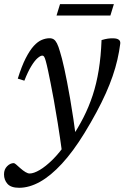

<svg xmlns="http://www.w3.org/2000/svg" viewBox="-60 -665 614 934"><path d="M58.5 -272.5 26.5 -282.5Q45.5 -343.5 65.2 -382Q85 -420.5 104.5 -441.8Q124 -463 143.5 -471Q163 -479 181 -479Q193 -479 201.5 -473.5Q210 -468 217.2 -453.8Q224.5 -439.5 232 -413Q240.5 -387 253 -330.8Q265.5 -274.5 281.2 -184.5Q297 -94.5 313.5 32.5L243 84Q231.5 -0.5 221 -65.5Q210.5 -130.5 201.8 -178.8Q193 -227 186 -261.8Q179 -296.5 174 -320.5Q167 -353 162.5 -368.8Q158 -384.5 154.5 -389.5Q151 -394.5 146 -394.5Q137 -394.5 123 -382.5Q109 -370.5 92.5 -343.8Q76 -317 58.5 -272.5ZM263.5 29 286.5 7.5Q320 -42.5 346 -93.5Q372 -144.5 390.8 -201.2Q409.5 -258 420.2 -324Q431 -390 434 -470Q452.5 -475.5 465.2 -477.2Q478 -479 491.5 -478.5Q508 -478.5 517.2 -472.2Q526.5 -466 525 -452.5Q520 -413.5 511 -374.5Q502 -335.5 488 -294.8Q474 -254 454.5 -210.5Q435 -167 409.2 -119Q383.5 -71 350.5 -17Q295.5 72.5 241 131.5Q186.5 190.5 134.5 219.5Q82.5 248.5 33 248.5Q-6.5 248.5 -23.5 229.5Q-40.5 210.5 -40.5 183Q-40.5 159 -25.5 143.8Q-10.5 128.5 7 128.5Q10.5 128.5 18 134.8Q25.5 141 38.5 153Q52 165 63.8 172Q75.5 179 84 179Q104 179 133 162Q162 145 195.8 111.8Q229.5 78.5 263.5 29ZM215 -589.5 232 -645H494L477 -589.5Z"/></svg>

Font: Newsreader 12pt
Style: Italic
Weight: 400
Italic angle: -17°
Version: Version 1.003